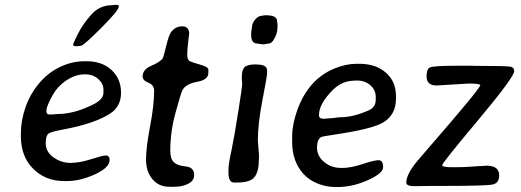

<svg xmlns="http://www.w3.org/2000/svg" viewBox="-20 -750 2098 773"><path d="M167 -306.6V-301.3Q167 -289.1 178.7 -289.1H190.4L193.8 -289.6L206.1 -290.5Q209.5 -291 212.4 -291Q278.3 -291 355.5 -329.6Q396.5 -350.1 396.5 -376.5V-388.7Q396.5 -413.1 375.5 -431.9Q354.5 -450.7 323.7 -450.7H320.8Q271.5 -450.7 224.1 -408.2Q202.1 -388.2 184.6 -353.3Q167 -318.4 167 -306.6ZM286.1 -564Q274.4 -564 274.4 -569.6Q274.4 -575.2 293.9 -614Q313.5 -652.8 347.2 -690.9Q380.9 -729 430.7 -729L443.4 -730.5H450.2Q458 -730.5 458 -726.6V-722.7Q458 -708 386.7 -636.7Q315.4 -565.4 305.2 -565.4L291 -564ZM249 -21H238.8Q163.1 -21 113.5 -70.6Q64 -120.1 64 -202.1V-212.4Q64 -263.7 82.3 -317.1Q100.6 -370.6 137 -414.1Q173.3 -457.5 221.7 -480.5Q270 -503.4 318.8 -503.4H329.6Q391.1 -503.4 429.2 -468Q467.3 -432.6 467.3 -377Q467.3 -320.3 422.4 -292Q359.9 -252.4 238.8 -229.5Q193.8 -221.2 179 -214.4Q164.1 -207.5 164.1 -173.1Q164.1 -138.7 195.3 -116.5Q226.6 -94.2 263.7 -94.2Q300.8 -94.2 346.7 -109.1Q392.6 -124 405.3 -124Q421.4 -124 421.4 -106Q421.4 -75.2 362.3 -48.1Q303.2 -21 249 -21Z M818.8 -470.2V-456.1Q818.8 -428.7 772.9 -420.4Q727.1 -412.1 713.9 -385.7Q708 -374 686.8 -296.6Q665.5 -219.2 665.5 -144Q665.5 -109.9 679.7 -97.2Q693.8 -84.5 715.6 -81.8Q737.3 -79.1 743.7 -76.2Q761.7 -67.4 761.7 -46.6Q761.7 -25.9 746.6 -15.6Q721.2 2 680.7 2H662.6Q618.7 2 593.3 -29.1Q567.9 -60.1 567.9 -107.7Q567.9 -155.3 584.2 -241.2Q600.6 -327.1 600.6 -385.3Q600.6 -407.7 577.4 -417Q554.2 -426.3 554.2 -441.9Q554.2 -469.7 586.4 -483.9Q627.9 -502 635.3 -515.6Q638.7 -522 649.2 -565.2Q659.7 -608.4 668 -619.6Q685.5 -644 713.6 -644Q741.7 -644 741.7 -612.8L740.2 -603.5L736.8 -574.7Q733.9 -546.9 733.9 -528.8Q733.9 -510.7 742.4 -505.1Q751 -499.5 784.9 -490Q818.8 -480.5 818.8 -470.2Z M1097.2 -639.2Q1097.2 -612.8 1079.6 -586.4Q1071.3 -574.2 1058.1 -574.2L1044.9 -571.8H1035.6L1026.4 -572.8L1015.6 -574.7Q991.2 -574.7 991.2 -608.9V-616.7L992.2 -626.5L994.1 -638.2Q994.1 -655.8 1007.1 -671.1Q1020 -686.5 1034.2 -686.5Q1037.1 -687.5 1039.1 -687.5L1045.9 -688.5H1051.3Q1095.2 -688.5 1095.2 -665.5Q1096.2 -661.6 1096.2 -660.2L1097.2 -652.8ZM934.6 -15.1H922.9Q899.9 -15.1 899.9 -53.2V-69.8Q899.9 -89.8 912.6 -147.5Q924.3 -205.1 939.9 -304.7Q955.1 -401.4 955.1 -409.7L954.6 -420.9L953.6 -430.7V-440.9Q953.6 -469.2 965.1 -480Q976.6 -490.7 1009.3 -490.7L1014.6 -490.2Q1055.2 -490.2 1055.2 -466.3V-455.1Q1055.2 -442.4 1036.6 -346.9Q1018.1 -251.5 1018.1 -184.6L1022.9 -122.6L1022 -104Q1022 -59.6 1004.9 -37.4Q987.8 -15.1 934.6 -15.1Z M1417.5 -425.8H1410.6L1407.2 -425.3Q1357.4 -425.3 1319.3 -387.2Q1264.2 -332 1264.2 -286.6Q1264.2 -272 1281.7 -272H1287.6L1291 -272.5L1322.8 -274.9Q1341.8 -277.8 1348.1 -277.8Q1402.8 -277.8 1465.3 -306.2Q1492.7 -318.4 1492.7 -348.1V-360.4Q1492.7 -387.7 1471.2 -406.7Q1449.7 -425.8 1417.5 -425.8ZM1340.8 2.9H1330.1Q1293.9 2.9 1260 -10.5Q1226.1 -23.9 1203.1 -48.3Q1156.2 -98.6 1156.2 -178.7V-199.7Q1156.2 -249 1177.2 -307.6Q1221.7 -430.7 1325.2 -473.6Q1371.6 -493.2 1416 -493.2H1426.8Q1492.2 -493.2 1533.2 -457.8Q1574.2 -422.4 1574.2 -363.3V-353Q1574.2 -287.6 1522.5 -256.8Q1481 -231.9 1341.8 -210.4Q1284.2 -201.7 1277.3 -199.7Q1256.3 -193.4 1256.3 -155.3Q1256.3 -117.2 1293 -91.8Q1318.8 -73.7 1355.7 -73.7Q1392.6 -73.7 1439.5 -89.4Q1486.3 -105 1504.4 -105Q1522.5 -105 1522.5 -76.7Q1522.5 -52.2 1460.9 -24.7Q1399.4 2.9 1340.8 2.9Z M1989.7 -43.5Q1989.7 -12.7 1962.9 -7.1Q1936 -1.5 1771.5 -1.5H1722.2L1647.5 -0.5Q1615.7 -0.5 1615.7 -15.1Q1615.7 -46.4 1656.2 -97.2Q1660.6 -103 1706.1 -155.3Q1913.6 -394 1913.6 -407.2Q1913.6 -413.6 1866.2 -413.6L1737.8 -405.8Q1697.3 -405.8 1697.3 -442.9Q1697.3 -471.7 1710.9 -478.5Q1724.6 -485.4 1828.1 -485.4H1877.4L1889.6 -484.9Q2021.5 -484.9 2035.9 -481.4Q2050.3 -478 2050.3 -463.9Q2050.3 -439.9 1905.3 -266.8Q1760.3 -93.8 1760.3 -85.2Q1760.3 -76.7 1800.5 -76.7Q1840.8 -76.7 1871.6 -78.6L1883.3 -79.6Q1895 -80.6 1905.3 -81.1L1917 -81.5L1939.5 -83Q1989.7 -83 1989.7 -43.5Z"/></svg>

Font: Averia Sans Libre
Style: Italic
Weight: 400
Italic angle: -7.90001°
Version: Version 1.002